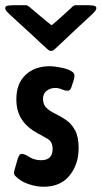

<svg xmlns="http://www.w3.org/2000/svg" viewBox="-29 -709 392 742"><path d="M139.2 12.7Q111.3 12.7 81.1 2.4Q50.8 -7.8 30.8 -28.3Q24.9 -34.2 24.9 -41Q24.9 -43.9 28.1 -55.9Q31.2 -67.9 35.2 -80.6Q39.1 -93.3 40 -97.2Q42 -103 45.4 -108.6Q48.8 -114.3 56.2 -114.3Q65.4 -114.3 85 -102.1Q104.5 -89.8 129.9 -89.8Q174.3 -89.8 174.3 -132.8Q174.3 -160.6 156.5 -171.4Q138.7 -182.1 118.2 -192.9Q77.1 -214.8 55.7 -246.6Q34.2 -278.3 34.2 -325.7Q34.2 -385.7 69.6 -419.4Q105 -453.1 164.1 -453.1Q171.4 -453.1 186.8 -451.2Q202.1 -449.2 218.8 -445.1Q235.4 -440.9 247.1 -433.8Q258.8 -426.8 258.8 -417Q258.8 -407.7 254.9 -396.7Q251 -385.7 248.5 -376.5Q246.6 -370.1 243.2 -364.3Q239.7 -358.4 231.4 -358.4Q221.2 -358.4 209.5 -363.8Q197.8 -369.1 184.1 -369.1Q165.5 -369.1 151.4 -358.2Q137.2 -347.2 137.2 -327.1Q137.2 -304.2 151.1 -291.5Q165 -278.8 185.5 -269Q206.1 -259.3 226.6 -245.1Q247.1 -231 261 -205.8Q274.9 -180.7 274.9 -136.7Q274.9 -74.2 240 -30.8Q205.1 12.7 139.2 12.7ZM69.8 -689Q76.2 -689 82.5 -684.1Q85.9 -681.2 99.4 -669.9Q112.8 -658.7 128.9 -645Q145 -631.3 157.2 -621.6Q169.4 -611.8 170.4 -611.8Q171.9 -611.8 183.3 -621.8Q194.8 -631.8 209.7 -645.3Q224.6 -658.7 236.8 -669.9Q249 -681.2 252 -684.1Q257.3 -689 265.6 -689H314Q319.3 -689 331.3 -687.5Q343.3 -686 343.3 -677.7Q343.3 -671.4 337.4 -664.8Q331.5 -658.2 327.6 -654.3Q305.2 -633.3 282.7 -612.8Q260.3 -592.3 238.3 -571.3Q224.1 -558.1 210.2 -544.7Q196.3 -531.2 182.1 -518.6Q174.8 -512.2 168.5 -512.2Q162.1 -512.2 154.8 -518.6Q140.1 -531.2 126 -544.7Q111.8 -558.1 97.7 -571.3Q75.2 -592.3 52.5 -612.8Q29.8 -633.3 7.3 -654.3Q3.4 -658.2 -2.7 -664.8Q-8.8 -671.4 -8.8 -677.7Q-8.8 -686 3.4 -687.5Q15.6 -689 21 -689Z"/></svg>

Font: Belanosima
Style: Regular
Weight: 400
Designer: The DocRepair Project, Santiago Orozco
Foundry: Google
Version: Version 2.000